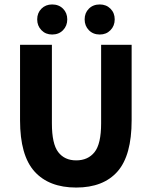

<svg xmlns="http://www.w3.org/2000/svg" viewBox="-20 -831 682 862"><path d="M322 11Q200 11 135 -61Q70 -133 70 -291V-630H213V-277Q213 -185 241.5 -148Q270 -111 322 -111Q375 -111 404.5 -148Q434 -185 434 -277V-630H571V-291Q571 -133 507.5 -61Q444 11 322 11ZM214 -676Q185 -676 166 -695.5Q147 -715 147 -744Q147 -773 166 -792Q185 -811 214 -811Q244 -811 263 -792Q282 -773 282 -744Q282 -715 263 -695.5Q244 -676 214 -676ZM428 -676Q398 -676 379 -695.5Q360 -715 360 -744Q360 -773 379 -792Q398 -811 428 -811Q457 -811 476 -792Q495 -773 495 -744Q495 -715 476 -695.5Q457 -676 428 -676Z"/></svg>

Font: Narnoor ExtraBold
Style: Regular
Weight: 800
Designer: S. Sridhar Murthy
Foundry: SIL International
Version: Version 3.000